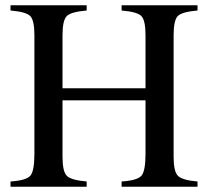

<svg xmlns="http://www.w3.org/2000/svg" viewBox="-20 -711 794 731"><path d="M218 -375H534V-577Q534 -633 518.5 -649.5Q503 -666 443 -671V-691H732V-671Q672 -666 656.5 -649.5Q641 -633 641 -577V-114Q641 -58 657.5 -41.5Q674 -25 732 -20V0H443V-20Q503 -24 518.5 -42Q534 -60 534 -125V-329H218V-114Q218 -58 234.5 -41.5Q251 -25 310 -20V0H20V-20Q80 -24 95.5 -42Q111 -60 111 -125V-577Q111 -633 95.5 -649.5Q80 -666 20 -671V-691H310V-671Q250 -666 234 -649.5Q218 -633 218 -577Z"/></svg>

Font: MM Ethnic
Style: Regular
Weight: 400
Designer: Khon Soe Zaw Thu
Version: Version 1.00 July 18, 2016, initial release